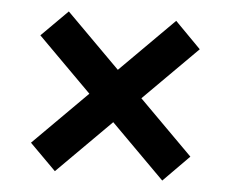

<svg xmlns="http://www.w3.org/2000/svg" viewBox="-41 -608 687 570"><g transform="rotate(5 302.0 -323.0)"><path d="M379 -323 539 -163 462 -85 302 -245 142 -85 64 -163 224 -323 64 -483 142 -561 302 -401 462 -561 539 -483Z"/></g></svg>

Font: Work Sans SemiBold
Style: Regular
Weight: 600
Designer: Wei Huang
Foundry: Wei Huang
Version: Version 1.500